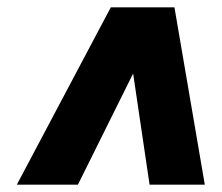

<svg xmlns="http://www.w3.org/2000/svg" viewBox="-20 -783 608 525"><path d="M193 -278H26L283 -763H457L540 -278H389L344 -582Z"/></svg>

Font: Open Sauce One Black Italic
Style: Regular
Weight: 900
Italic angle: -10°
Designer: Alfredo Marco Pradil
Foundry: Creative Sauce Fz LLC
Version: Version 1.477